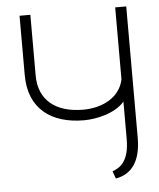

<svg xmlns="http://www.w3.org/2000/svg" viewBox="-51 -745 658 796"><g transform="rotate(-5 277.5 -346.5)"><path d="M60 -700V-453C60 -312 153 -245 289 -245C338 -245 418 -261 458 -308V-152C458 -54 415 -34 388 -24L399 7C468 -5 504 -59 504 -153V-700H458V-401C444 -329 373 -289 289 -289C176 -289 105 -344 105 -447V-700Z"/></g></svg>

Font: Advent Pro
Style: Light
Weight: 300
Designer: Andreas Kalpakidis
Foundry: Andreas Kalpakidis
Version: Version 2.002 2007